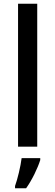

<svg xmlns="http://www.w3.org/2000/svg" viewBox="-20 -780 293 1021"><path d="M178 0V-760H76V0ZM194 71V61H95C90 103 73 174 60 209V221H119C151 176 181 113 194 71Z"/></svg>

Font: Noto Sans Gujarati SemiCondensed Medium
Style: Regular
Weight: 500
Width: 4
Designer: Jelle Bosma - Monotype Design Team, Universal Thirst
Foundry: Monotype Imaging Inc.
Version: Version 2.106